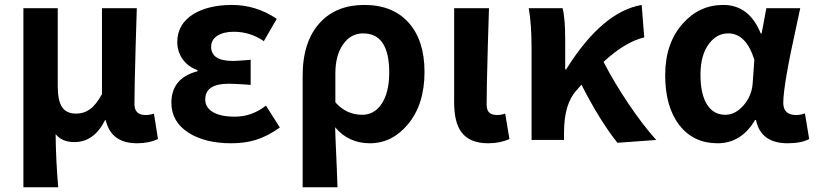

<svg xmlns="http://www.w3.org/2000/svg" viewBox="-20 -581 3387 797"><path d="M77.1 196.3V-546.9H219.7V-223.6Q219.7 -163.1 237.8 -136.2Q255.9 -109.4 295.9 -109.4Q328.1 -109.4 352.5 -127Q378.9 -145.5 403.3 -190.4V-546.9H547.9Q546.9 -496.1 543 -387.7Q538.1 -211.9 538.1 -148.4Q538.1 -103.5 585 -103.5Q601.6 -103.5 619.1 -109.4L635.7 -3.9Q598.6 13.7 548.8 13.7Q441.4 13.7 418.9 -82H416Q370.1 8.8 289.1 8.8Q236.3 8.8 210.9 -24.4Q211.9 85.9 221.7 196.3Z M940.4 13.7Q832 13.7 763.7 -29.3Q691.4 -75.2 691.4 -154.3Q691.4 -256.8 799.8 -285.2V-290Q759.8 -303.7 736.3 -337.9Q715.8 -369.1 715.8 -406.2Q715.8 -481.4 784.2 -523.4Q846.7 -560.5 943.4 -560.5Q1043 -560.5 1128.9 -502.9L1075.2 -410.2Q1018.6 -449.2 950.2 -449.2Q908.2 -449.2 882.3 -432.6Q856.4 -416 856.4 -386.7Q856.4 -328.1 946.3 -328.1Q962.9 -328.1 1001 -331.1Q1013.7 -332 1020.5 -333V-228.5Q1012.7 -229.5 996.1 -230.5Q950.2 -233.4 928.7 -233.4Q832 -233.4 832 -168Q832 -134.8 863.8 -115.7Q895.5 -96.7 955.1 -96.7Q1025.4 -96.7 1084 -142.6L1141.6 -51.8Q1091.8 -15.6 1041 0Q996.1 13.7 940.4 13.7Z M1236.3 196.3V-266.6Q1236.3 -411.1 1310.5 -489.3Q1377.9 -560.5 1492.2 -560.5Q1610.4 -560.5 1676.3 -486.8Q1742.2 -413.1 1742.2 -282.2Q1742.2 -147.5 1672.9 -64.5Q1607.4 13.7 1515.6 13.7Q1426.8 13.7 1371.1 -52.7Q1372.1 -34.2 1373 1Q1378.9 128.9 1380.9 196.3ZM1483.4 -104.5Q1532.2 -104.5 1562.5 -147.5Q1595.7 -195.3 1595.7 -280.3Q1595.7 -442.4 1487.3 -442.4Q1436.5 -442.4 1405.3 -398.4Q1372.1 -352.5 1372.1 -276.4V-156.2Q1418 -104.5 1483.4 -104.5Z M2006.8 13.7Q1929.7 13.7 1895.5 -32.2Q1865.2 -73.2 1865.2 -155.3V-546.9H2009.8Q2008.8 -496.1 2004.9 -387.7Q2000 -211.9 2000 -148.4Q2000 -124 2010.7 -113.8Q2021.5 -103.5 2043.9 -103.5Q2059.6 -103.5 2077.1 -109.4L2094.7 -3.9Q2055.7 13.7 2006.8 13.7Z M2543 11.7Q2469.7 -80.1 2393.6 -229.5L2374 -207Q2321.3 -150.4 2321.3 -31.2V0H2186.5V-383.8Q2186.5 -480.5 2174.8 -546.9H2315.4Q2326.2 -504.9 2326.2 -413.1V-293H2330.1Q2479.5 -532.2 2643.6 -560.5L2654.3 -425.8Q2575.2 -407.2 2485.4 -324.2Q2527.3 -242.2 2586.9 -153.3Q2648.4 -61.5 2704.1 0Z M3250 13.7Q3137.7 13.7 3118.2 -83H3114.3Q3057.6 13.7 2958.5 13.7Q2859.4 13.7 2800.8 -60.5Q2741.2 -136.7 2741.2 -269Q2741.2 -401.4 2814.5 -483.4Q2882.8 -560.5 2982.4 -560.5Q3089.8 -560.5 3137.7 -442.4H3141.6L3161.1 -546.9H3301.8Q3296.9 -525.4 3287.1 -478.5Q3231.4 -227.5 3231.4 -154.3Q3231.4 -103.5 3285.2 -103.5Q3303.7 -103.5 3321.3 -110.4L3338.9 -3.9Q3305.7 13.7 3250 13.7ZM2991.2 -104.5Q3032.2 -104.5 3066.4 -143.6Q3100.6 -182.6 3104.5 -236.3L3111.3 -333Q3077.1 -442.4 3002.9 -442.4Q2956.1 -442.4 2923.8 -400.4Q2887.7 -353.5 2887.7 -271Q2887.7 -188.5 2916 -145.5Q2942.4 -104.5 2991.2 -104.5Z"/></svg>

Font: Bpmf GenYo Gothic B
Style: B
Weight: 700
Foundry: But Ko
Version: Version 1.320